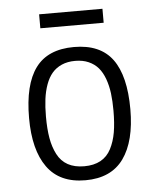

<svg xmlns="http://www.w3.org/2000/svg" viewBox="-48 -661 576 708"><g transform="rotate(-5 240.0 -307.5)"><path d="M123 -567.9V-619.6H357.4V-567.9ZM52.7 -241.7Q52.7 -365.2 97.9 -426.8Q143.1 -488.3 240.2 -488.3Q337.4 -488.3 382.6 -426.8Q427.7 -365.2 427.7 -241.7Q427.7 -123.5 381.6 -59.3Q335.4 4.9 240.2 4.9Q145 4.9 98.9 -59.3Q52.7 -123.5 52.7 -241.7ZM115.2 -241.7Q115.2 -195.8 121.1 -161.9Q127 -127.9 140.9 -101.1Q154.8 -74.2 179.7 -60.5Q204.6 -46.9 240.2 -46.9Q275.9 -46.9 300.8 -60.5Q325.7 -74.2 339.6 -101.1Q353.5 -127.9 359.4 -161.9Q365.2 -195.8 365.2 -241.7Q365.2 -277.3 361.6 -306.2Q357.9 -335 348.9 -359.9Q339.8 -384.8 325.7 -401.4Q311.5 -418 290 -427.5Q268.6 -437 240.2 -437Q211.9 -437 190.4 -427.5Q168.9 -418 154.8 -401.4Q140.6 -384.8 131.6 -359.9Q122.6 -335 118.9 -306.2Q115.2 -277.3 115.2 -241.7Z"/></g></svg>

Font: Anaheim
Style: Regular
Weight: 400
Designer: vernon adams
Foundry: vernon adams
Version: Version 1.002; ttfautohint (v0.93.5-3d13) -l 8 -r 50 -G 200 